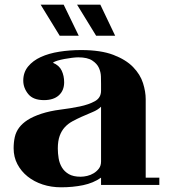

<svg xmlns="http://www.w3.org/2000/svg" viewBox="-20 -726 729 817"><path d="M308 -706H407L470 -574H389ZM153 -706H251L315 -574H234ZM253 -376Q253 -341 230.5 -320.5Q208 -300 167 -300Q121 -300 100 -326Q79 -352 79 -383Q79 -418 99.5 -443Q120 -468 154 -483.5Q188 -499 232.5 -506Q277 -513 325 -513Q409 -513 462.5 -492.5Q516 -472 546.5 -440.5Q577 -409 588.5 -372.5Q600 -336 600 -304V30H658V61H410V30Q377 53 333.5 62Q290 71 240 71Q198 71 161.5 59Q125 47 97.5 25Q70 3 54 -27.5Q38 -58 38 -95Q38 -121 43 -143Q48 -165 61.5 -183Q75 -201 97.5 -215.5Q120 -230 156 -242Q193 -254 237 -259.5Q281 -265 319.5 -273Q358 -281 384 -295.5Q410 -310 410 -340V-369Q410 -381 409.5 -400Q409 -419 401 -437Q393 -455 372.5 -468.5Q352 -482 313 -482Q302 -482 286 -480Q270 -478 254 -475Q238 -472 224.5 -468Q211 -464 205 -459Q232 -448 242.5 -425.5Q253 -403 253 -376ZM410 -272Q396 -258 373.5 -249Q351 -240 327 -229Q307 -220 288.5 -210Q270 -200 256 -185Q242 -170 234 -148Q226 -126 226 -94Q226 -74 229.5 -52.5Q233 -31 243.5 -13.5Q254 4 273 15Q292 26 323 26Q336 26 351 22.5Q366 19 379 11Q392 3 401 -9Q410 -21 410 -39Z"/></svg>

Font: Cafe24 ClassicType
Style: Regular
Weight: 400
Designer: Cafe24 thkim, hmlim, mnelim & 4IR
Foundry: Cafe24
Version: Version 1.000